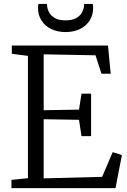

<svg xmlns="http://www.w3.org/2000/svg" viewBox="-20 -980 663 1000"><path d="M125.5 -52V-689L41.5 -700V-743H542.5L556.5 -596H508.5L477.5 -692L207.5 -697V-406L391.5 -409L404.5 -492H454.5V-271H404.5L391.5 -356L207.5 -359V-51L512 -59L567 -187.5L615 -172.5L581.5 0H39.5V-43ZM321.5 -813Q279 -813 246.8 -828.8Q214.5 -844.5 196.2 -873Q178 -901.5 178 -938.5Q178 -943.5 178.5 -949Q179 -954.5 180 -959.5H225Q225 -957 225.2 -953Q225.5 -949 226 -944Q228.5 -927.5 238.2 -911.5Q248 -895.5 268 -884.8Q288 -874 321.5 -874Q355 -874 375 -884.8Q395 -895.5 404.8 -911.5Q414.5 -927.5 417 -944Q418 -949 418 -953Q418 -957 418 -959.5H463Q464 -954.5 464.5 -949Q465 -943.5 465 -938.5Q465 -901.5 446.8 -873Q428.5 -844.5 396.2 -828.8Q364 -813 321.5 -813Z"/></svg>

Font: Merriweather Light
Style: Regular
Weight: 300
Designer: Eben Sorkin
Foundry: Eben Sorkin
Version: Version 2.100